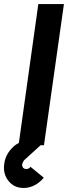

<svg xmlns="http://www.w3.org/2000/svg" viewBox="-22 -720 337 952"><path d="M195 161 129 107Q128 108 128 108.5Q128 109 126 111Q119 118 108 118Q98 118 92 111Q87 103 88 93Q90 88 92 83.5Q94 79 97 75L197 -16H82Q60 -7 46 6Q5 43 -1 93Q-8 142 20 177Q48 212 95 212Q141 212 180 177Q185 173 188 169Q191 165 195 161ZM70 0H196L295 -700H168Z"/></svg>

Font: Unageo
Style: Bold-Italic
Weight: 700
Designer: Richard Sepsi
Foundry: Richard Sepsi
Version: Version 2.000